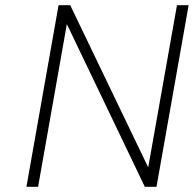

<svg xmlns="http://www.w3.org/2000/svg" viewBox="-20 -721 748 741"><path d="M584 0H539L238 -628L127 0H82L206 -701H251L552 -75L663 -701H708Z"/></svg>

Font: Fz Poppins ExtLt
Style: Italic
Weight: 200
Italic angle: -10°
Designer: Ninad Kale (Devanagari), Jonny Pinhorn (Latin)
Foundry: Indian Type Foundry
Version: Vit hóa bi Vntype.Com & FontZin.Com